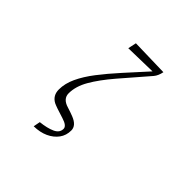

<svg xmlns="http://www.w3.org/2000/svg" viewBox="-238 -1037 1476 1476"><g transform="rotate(45 500.0 -299.5)"><path d="M262.7 -132.8Q262.7 -197.3 294.4 -265.6Q326.2 -334 382.8 -407.7Q439.5 -481.4 514.2 -564Q588.9 -646.5 673.8 -740.2L416 -734.4L430.7 -802.7L737.3 -794.9Q728.5 -749 705.1 -721.7Q596.7 -597.7 513.7 -500.5Q430.7 -403.3 383.8 -322.3Q336.9 -241.2 336.9 -165Q336.9 -105.5 410.2 -84Q448.2 -72.3 480.5 -59.6Q553.7 -31.2 553.7 22.5Q553.7 76.2 524.4 116.2Q495.1 156.2 444.3 179.7Q393.6 203.1 326.2 204.1L336.9 148.4Q410.2 140.6 456.5 119.6Q502.9 98.6 502.9 55.7Q502.9 23.4 438.5 3.9Q342.8 -25.4 317.4 -38.1Q262.7 -67.4 262.7 -132.8Z"/></g></svg>

Font: GenEi Koburi Mincho v6
Style: Regular
Weight: 400
Designer: o_tamon (Modified)
Foundry: o_tamon / Adobe Systems Incorporated
Version: Version 6.1